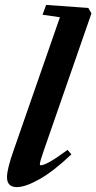

<svg xmlns="http://www.w3.org/2000/svg" viewBox="-20 -745 390 776"><path d="M47.9 11.2Q8.3 11.2 8.3 -28.8Q8.3 -62 35.2 -137.7L222.2 -675.3L151.9 -685.5L166.5 -725.1L336.9 -712.9L349.6 -690.9L158.2 -140.1Q141.1 -92.3 141.1 -81.1Q141.1 -77.1 145 -77.1Q169.4 -77.1 252.9 -139.2L268.6 -121.1Q196.3 -52.7 139.6 -20.8Q83 11.2 47.9 11.2Z"/></svg>

Font: Elstob 18pt ExtraBold
Style: Italic
Weight: 800
Italic angle: -20°
Designer: Peter S. Baker
Version: Version 1.015